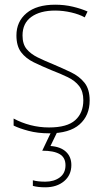

<svg xmlns="http://www.w3.org/2000/svg" viewBox="-20 -558 444 818"><path d="M362 -130Q362 -66 319 -28Q276 10 189 10Q141 10 101.5 -0.5Q62 -11 38 -23V-53Q71 -35 109.5 -25Q148 -15 189 -15Q266 -15 300.5 -46Q335 -77 335 -131Q335 -168 317.5 -191Q300 -214 269 -229Q238 -244 199 -259Q158 -276 124 -292.5Q90 -309 70 -335.5Q50 -362 50 -407Q50 -466 93 -502Q136 -538 215 -538Q255 -538 290.5 -529.5Q326 -521 353 -509L341 -484Q318 -497 283.5 -505Q249 -513 215 -513Q151 -513 113.5 -486Q76 -459 76 -407Q76 -370 93.5 -349Q111 -328 140.5 -313.5Q170 -299 207 -284Q247 -267 282.5 -250Q318 -233 340 -205.5Q362 -178 362 -130ZM284 145Q284 188 253 214Q222 240 173 240Q142 240 120 234V210Q141 216 173 216Q210 216 234.5 198Q259 180 259 146Q259 113 234 98.5Q209 84 160 84L200 0H226L195 64Q238 67 261 88.5Q284 110 284 145Z"/></svg>

Font: Noto Sans Lao UI SemCond Thin
Style: Regular
Weight: 100
Width: 4
Designer: Monotype Design Team
Foundry: Monotype Imaging Inc.
Version: Version 2.000; ttfautohint (v1.8.4.7-5d5b)